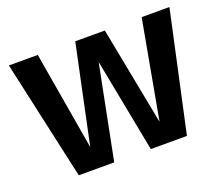

<svg xmlns="http://www.w3.org/2000/svg" viewBox="-94 -664 922 799"><g transform="rotate(-20 367.0 -264.5)"><path d="M608 0H448L368 -415L286 0H129L12 -529H140L214 -94L306 -529H437L521 -94L600 -529H723Z"/></g></svg>

Font: Trujillo Medium
Style: Regular
Weight: 500
Designer: Fira Sans original fonts by bBox Type GmbH, Carrois Corporate GbR, & Edenspiekermann AG / Changes by Cristiano Sobral
Foundry: Fira Sans original fonts by bBox Type GmbH, Carrois Corporate GbR, & Edenspiekermann AG / Changes by Cristiano Sobral
Version: Version 4.301;October 17, 2021;FontCreator 14.0.0.2814 64-bi